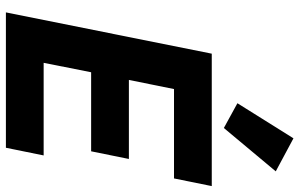

<svg xmlns="http://www.w3.org/2000/svg" viewBox="-202 -813 1015 651"><g transform="rotate(90 305.5 -487.5)"><path d="M481 0H22L162 -698H611L585 -570H282L251 -417H519L493 -289H225L193 -128H507ZM561 -915 414 -739 330 -785 449 -975Z"/></g></svg>

Font: IBM Plex Sans
Style: Italic
Weight: 400
Italic angle: -11.31°
Designer: Mike Abbink, Paul van der Laan, Pieter van Rosmalen
Foundry: Bold Monday
Version: Version 3.201